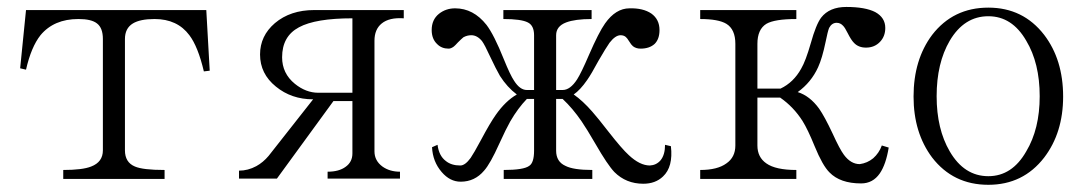

<svg xmlns="http://www.w3.org/2000/svg" viewBox="-20 -506 3071 544"><path d="M159.2 1H446.3V-24.4Q384.8 -24.4 362.3 -34.2Q334 -45.9 334 -80.1V-395.5Q334 -425.8 356.4 -439.5Q377 -452.1 418 -452.1Q482.4 -452.1 516.6 -406.2Q541 -374 557.6 -303.7L574.2 -305.7L564.5 -477.5H53.7L37.1 -312.5L53.7 -308.6Q68.4 -373 94.7 -406.2Q132.8 -452.1 202.1 -452.1Q239.3 -452.1 254.9 -439.5Q271.5 -426.8 271.5 -395.5V-80.1Q271.5 -46.9 238.3 -34.2Q213.9 -24.4 159.2 -24.4Z M657.2 -22.5V0H764.6L924.8 -219.7H978.5V-71.3Q978.5 -46.9 959 -33.2Q940.4 -19.5 908.2 -19.5V0H1113.3V-19.5Q1084 -19.5 1063.5 -34.2Q1041 -50.8 1041 -77.1V-390.6Q1041 -422.9 1061.5 -439.5Q1083 -457 1124 -454.1V-477.5H870.1Q802.7 -477.5 758.8 -440.4Q716.8 -404.3 716.8 -351.6Q716.8 -296.9 761.7 -260.7Q805.7 -224.6 867.2 -224.6L741.2 -64.5Q725.6 -45.9 706.1 -35.2Q682.6 -22.5 657.2 -22.5ZM978.5 -454.1V-243.2H881.8Q846.7 -243.2 815.4 -268.6Q779.3 -297.9 779.3 -343.8Q779.3 -403.3 827.1 -428.7Q874 -454.1 978.5 -454.1Z M1219.7 -95.7 1204.1 -88.9Q1206.1 -47.9 1231.4 -18.6Q1254.9 8.8 1285.2 8.8Q1325.2 8.8 1351.6 -22.5Q1369.1 -42 1394.5 -98.6Q1414.1 -141.6 1425.8 -162.1Q1447.3 -199.2 1472.7 -225.6H1493.2V-79.1Q1493.2 -44.9 1479.5 -36.1Q1463.9 -24.4 1407.2 -24.4V1H1658.2V-24.4Q1604.5 -24.4 1582 -36.1Q1555.7 -47.9 1555.7 -79.1V-225.6H1574.2Q1602.5 -199.2 1627.9 -162.1Q1642.6 -140.6 1667 -98.6Q1701.2 -39.1 1720.7 -18.6Q1753.9 14.6 1802.7 14.6Q1836.9 14.6 1858.4 -5.9Q1887.7 -33.2 1880.9 -91.8L1864.3 -95.7Q1864.3 -67.4 1851.6 -51.8Q1839.8 -38.1 1821.3 -37.1Q1793 -37.1 1761.7 -66.4Q1742.2 -84 1704.1 -132.8Q1673.8 -171.9 1658.2 -189.5Q1630.9 -220.7 1605.5 -238.3Q1624 -251 1643.6 -279.3Q1655.3 -295.9 1675.8 -334Q1697.3 -371.1 1707 -384.8Q1723.6 -406.2 1738.3 -406.2Q1747.1 -406.2 1752.9 -401.4Q1756.8 -398.4 1762.7 -388.7Q1768.6 -378.9 1773.4 -375Q1782.2 -368.2 1794.9 -368.2Q1820.3 -368.2 1835 -381.8Q1848.6 -395.5 1848.6 -420.9Q1848.6 -451.2 1825.2 -467.8Q1801.8 -483.4 1763.7 -482.4Q1724.6 -482.4 1694.3 -439.5Q1676.8 -415 1648.4 -349.6Q1627 -299.8 1615.2 -281.2Q1595.7 -251 1574.2 -251H1555.7V-406.2Q1555.7 -431.6 1584 -442.4Q1609.4 -452.1 1656.2 -452.1V-477.5H1406.2V-452.1Q1457 -452.1 1475.6 -442.4Q1493.2 -433.6 1493.2 -406.2V-251H1472.7Q1453.1 -251 1436.5 -277.3Q1425.8 -293 1407.2 -338.9Q1379.9 -407.2 1358.4 -435.5Q1321.3 -482.4 1269.5 -482.4Q1243.2 -482.4 1223.6 -466.8Q1203.1 -450.2 1203.1 -420.9Q1203.1 -395.5 1218.8 -380.9Q1231.4 -368.2 1251 -368.2Q1257.8 -368.2 1265.6 -374Q1269.5 -377 1277.3 -385.7Q1287.1 -395.5 1293 -400.4Q1303.7 -406.2 1315.4 -406.2Q1332 -406.2 1345.7 -389.6Q1353.5 -378.9 1368.2 -346.7Q1385.7 -309.6 1396.5 -291Q1417 -258.8 1444.3 -238.3Q1412.1 -219.7 1384.8 -180.7Q1368.2 -157.2 1342.8 -109.4Q1322.3 -71.3 1313.5 -58.6Q1297.9 -37.1 1284.2 -37.1Q1258.8 -37.1 1243.2 -49.8Q1223.6 -64.5 1219.7 -95.7Z M1963.9 -24.4V1H2236.3V-24.4Q2177.7 -24.4 2151.4 -43Q2126 -60.5 2126 -93.8V-229.5H2190.4Q2228.5 -203.1 2253.9 -163.1Q2268.6 -139.6 2288.1 -91.8Q2310.5 -37.1 2330.1 -17.6Q2360.4 13.7 2419.9 13.7Q2453.1 13.7 2472.7 -14.6Q2490.2 -40 2498 -87.9L2478.5 -93.8Q2470.7 -72.3 2454.1 -57.6Q2437.5 -43.9 2416 -41Q2390.6 -41 2371.1 -67.4Q2359.4 -83 2338.9 -127.9Q2316.4 -175.8 2300.8 -198.2Q2274.4 -234.4 2240.2 -245.1Q2278.3 -272.5 2297.9 -315.4Q2309.6 -340.8 2319.3 -387.7Q2325.2 -417 2329.1 -426.8Q2336.9 -441.4 2350.6 -441.4Q2361.3 -441.4 2369.1 -432.6Q2374 -427.7 2381.8 -412.1Q2391.6 -392.6 2399.4 -384.8Q2412.1 -371.1 2433.6 -371.1Q2458 -371.1 2473.6 -387.7Q2488.3 -403.3 2488.3 -426.8Q2488.3 -456.1 2460 -471.7Q2431.6 -486.3 2377.9 -486.3Q2330.1 -486.3 2306.6 -456.1Q2292 -436.5 2277.3 -383.8Q2262.7 -333 2250 -311.5Q2228.5 -272.5 2191.4 -254.9H2126V-381.8Q2126 -422.9 2151.4 -438.5Q2174.8 -452.1 2236.3 -452.1V-477.5H1963.9V-452.1Q2015.6 -452.1 2038.1 -438.5Q2063.5 -422.9 2063.5 -381.8V-93.8Q2063.5 -60.5 2038.1 -43Q2012.7 -24.4 1963.9 -24.4Z M2780.3 -484.4Q2680.7 -484.4 2621.1 -407.2Q2568.4 -336.9 2568.4 -232.4Q2568.4 -129.9 2621.1 -59.6Q2680.7 17.6 2780.3 17.6Q2878.9 17.6 2938.5 -59.6Q2992.2 -129.9 2992.2 -232.4Q2992.2 -336.9 2938.5 -407.2Q2878.9 -484.4 2780.3 -484.4ZM2780.3 -460Q2847.7 -460 2887.7 -390.6Q2925.8 -327.1 2925.8 -233.4Q2925.8 -140.6 2887.7 -77.1Q2847.7 -6.8 2780.3 -6.8Q2711.9 -6.8 2670.9 -77.1Q2633.8 -140.6 2633.8 -233.4Q2633.8 -327.1 2670.9 -390.6Q2711.9 -460 2780.3 -460Z"/></svg>

Font: Batang
Style: Regular
Weight: 400
Version: Version 2.21